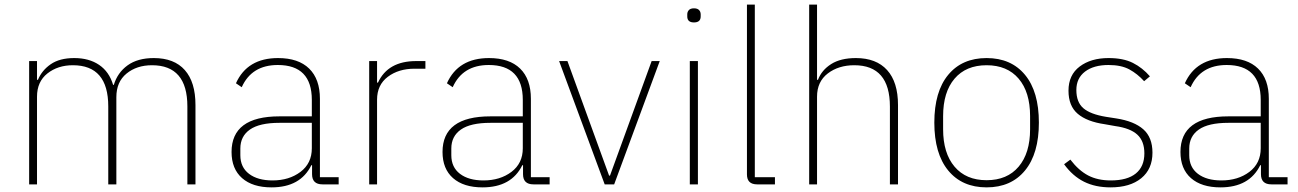

<svg xmlns="http://www.w3.org/2000/svg" viewBox="-20 -797 5612 830"><path d="M106 0V-533H140V-452H144Q161 -493 199.5 -519.5Q238 -546 301 -546Q365 -546 408.5 -516.5Q452 -487 469 -430H472Q488 -483 531.5 -514.5Q575 -546 645 -546Q733 -546 779 -494Q825 -442 825 -343V0H790V-337Q790 -515 637 -515Q571 -515 527 -479Q483 -443 483 -377V0H448V-337Q448 -515 295 -515Q230 -515 185 -479.5Q140 -444 140 -379V0Z M981 -140Q981 -294 1188 -294H1328V-365Q1328 -516 1181 -516Q1068 -516 1025 -420L1000 -437Q1049 -546 1182 -546Q1270 -546 1316.5 -500.5Q1363 -455 1363 -370V-31H1444V0H1374Q1329 0 1329 -44V-83H1326Q1279 13 1154 13Q1072 13 1026.5 -27Q981 -67 981 -140ZM1328 -156V-266H1188Q1102 -266 1060.5 -237Q1019 -208 1019 -155V-126Q1019 -74 1056.5 -45.5Q1094 -17 1158 -17Q1230 -17 1279 -54Q1328 -91 1328 -156Z M1576 0V-533H1610V-440H1614Q1657 -533 1779 -533H1819V-500H1772Q1703 -500 1656.5 -465Q1610 -430 1610 -366V0Z M1893 -140Q1893 -294 2100 -294H2240V-365Q2240 -516 2093 -516Q1980 -516 1937 -420L1912 -437Q1961 -546 2094 -546Q2182 -546 2228.5 -500.5Q2275 -455 2275 -370V-31H2356V0H2286Q2241 0 2241 -44V-83H2238Q2191 13 2066 13Q1984 13 1938.5 -27Q1893 -67 1893 -140ZM2240 -156V-266H2100Q2014 -266 1972.5 -237Q1931 -208 1931 -155V-126Q1931 -74 1968.5 -45.5Q2006 -17 2070 -17Q2142 -17 2191 -54Q2240 -91 2240 -156Z M2635 0H2594L2397 -533H2433L2613 -38H2617L2797 -533H2832Z M2951 -726V-735Q2951 -746 2958 -753.5Q2965 -761 2980 -761Q2995 -761 3002 -753.5Q3009 -746 3009 -735V-726Q3009 -700 2980 -700Q2951 -700 2951 -726ZM2997 0H2962V-533H2997Z M3253 0Q3209 0 3209 -43V-777H3243V-31H3330V0Z M3478 0V-777H3512V-452H3516Q3532 -494 3573 -520Q3614 -546 3680 -546Q3768 -546 3815 -494Q3862 -442 3862 -343V0H3827V-336Q3827 -515 3673 -515Q3605 -515 3558.5 -479.5Q3512 -444 3512 -379V0Z M4019 -267Q4019 -401 4079 -473.5Q4139 -546 4245 -546Q4351 -546 4411 -473.5Q4471 -401 4471 -267Q4471 -133 4411 -60Q4351 13 4245 13Q4139 13 4079 -60Q4019 -133 4019 -267ZM4433 -238V-295Q4433 -399 4383.5 -457Q4334 -515 4245 -515Q4156 -515 4106.5 -457Q4057 -399 4057 -295V-238Q4057 -135 4106.5 -76.5Q4156 -18 4245 -18Q4334 -18 4383.5 -76.5Q4433 -135 4433 -238Z M4580 -87 4607 -107Q4643 -60 4684 -38.5Q4725 -17 4782 -17Q4853 -17 4890 -47Q4927 -77 4927 -134Q4927 -187 4896.5 -215Q4866 -243 4801 -252L4756 -260Q4679 -271 4639 -305Q4599 -339 4599 -405Q4599 -473 4647.5 -509.5Q4696 -546 4772 -546Q4836 -546 4877.5 -525Q4919 -504 4951 -467L4926 -446Q4897 -478 4862 -497Q4827 -516 4772 -516Q4708 -516 4670.5 -487.5Q4633 -459 4633 -408Q4633 -355 4663.5 -329Q4694 -303 4761 -292L4806 -285Q4883 -273 4922.5 -238Q4962 -203 4962 -137Q4962 -66 4913.5 -26.5Q4865 13 4781 13Q4715 13 4666 -11.5Q4617 -36 4580 -87Z M5083 -140Q5083 -294 5290 -294H5430V-365Q5430 -516 5283 -516Q5170 -516 5127 -420L5102 -437Q5151 -546 5284 -546Q5372 -546 5418.5 -500.5Q5465 -455 5465 -370V-31H5546V0H5476Q5431 0 5431 -44V-83H5428Q5381 13 5256 13Q5174 13 5128.5 -27Q5083 -67 5083 -140ZM5430 -156V-266H5290Q5204 -266 5162.5 -237Q5121 -208 5121 -155V-126Q5121 -74 5158.5 -45.5Q5196 -17 5260 -17Q5332 -17 5381 -54Q5430 -91 5430 -156Z"/></svg>

Font: IBM Plex Sans JP ExtraLight
Style: Regular
Weight: 200
Designer: Mike Abbink; Paul van der Laan; Pieter van Rosmalen; Wujin Sim; Yejin Wi; Jinhee Kim; Boomi Park; Yona Kim; Kichan Ma
Foundry: Sandoll Inc.
Version: Version 1.001